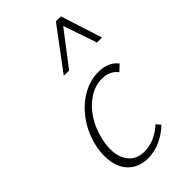

<svg xmlns="http://www.w3.org/2000/svg" viewBox="-221 -769 841 841"><g transform="rotate(-45 199.5 -349.0)"><path d="M169 6Q120 6 88 -19Q56 -44 44.5 -89Q33 -134 45 -193Q59 -257 94.5 -307.5Q130 -358 178.5 -387Q227 -416 281 -416Q310 -416 333.5 -406.5Q357 -397 373 -376L345 -350Q333 -366 315 -375Q297 -384 271 -384Q229 -384 191 -359.5Q153 -335 125 -292.5Q97 -250 85 -195Q68 -119 94 -72.5Q120 -26 177 -26Q210 -26 241 -40Q272 -54 296 -77L313 -57Q284 -29 246.5 -11.5Q209 6 169 6ZM162 -511 306 -704H337L325 -681L195 -511ZM368 -511 310 -680 306 -704H337L399 -511Z"/></g></svg>

Font: Ysabeau ExtraLight
Style: Italic
Weight: 250
Italic angle: -12°
Version: Version 2.000;gftools[0.9.27.dev2+g8671c4b]